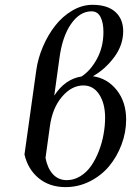

<svg xmlns="http://www.w3.org/2000/svg" viewBox="-20 -766 568 793"><path d="M81.1 -127.9 129.9 -476.1Q136.7 -525.4 157.5 -573.7Q178.2 -622.1 208.3 -660.4Q238.3 -698.7 278.8 -722.4Q319.3 -746.1 361.8 -746.1Q423.8 -746.1 456.3 -716.8Q488.8 -687.5 488.8 -637.2Q488.8 -579.6 451.4 -529.5Q414.1 -479.5 363.8 -451.2Q423.8 -442.4 462.4 -393.6Q501 -344.7 501 -272Q501 -219.2 481.9 -168.7Q462.9 -118.2 430.4 -79.3Q397.9 -40.5 350.8 -16.8Q303.7 6.8 251 6.8Q184.6 6.8 139.9 -30Q95.2 -66.9 81.1 -127.9ZM168 -113.8Q175.8 -71.8 198.2 -46.9Q220.7 -22 255.9 -22Q285.6 -22 312 -38.3Q338.4 -54.7 356.7 -81.3Q375 -107.9 388.2 -141.8Q401.4 -175.8 407.7 -211.2Q414.1 -246.6 414.1 -279.8Q414.1 -338.4 389.9 -375.7Q365.7 -413.1 324.2 -413.1Q275.9 -413.1 236.1 -366.5Q196.3 -319.8 186 -244.1ZM204.1 -371.1Q248.5 -439.5 316.9 -450.2Q354 -474.1 380.6 -523.2Q407.2 -572.3 407.2 -633.8Q407.2 -671.9 395.3 -695.6Q383.3 -719.2 357.9 -719.2Q309.6 -719.2 273.2 -666.7Q236.8 -614.3 225.1 -522.9Z"/></svg>

Font: Dihjauti
Style: Bold Italic
Weight: 700
Italic angle: -9°
Designer: T. Christopher White
Version: Version 3.0.0